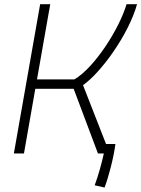

<svg xmlns="http://www.w3.org/2000/svg" viewBox="-20 -713 657 892"><path d="M465.8 158.2C485.4 106.9 508.3 18.1 516.1 -43.9H472.7L365.7 -317.4C450.2 -376.5 578.1 -553.7 616.7 -693.4H567.9C534.2 -579.1 419.9 -399.4 325.7 -344.2H151.9L213.4 -693.4H166.5L44.4 0H91.3L144 -300.3H322.3L435.1 0H462.4C453.6 41 437.5 100.6 419.9 147.9Z"/></svg>

Font: Cascadia Code PL ExtraLight
Style: Italic
Weight: 200
Italic angle: -10°
Monospace: yes
Designer: Aaron Bell
Foundry: Saja Typeworks
Version: Version 2404.023